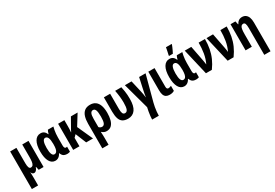

<svg xmlns="http://www.w3.org/2000/svg" viewBox="62 -2006 4978 3481"><g transform="rotate(-30 2550.5 -265.5)"><path d="M436 -547V0H334L319 -70H313Q305 -45 293 -27Q281 -9 266.5 0.5Q252 10 236 10Q216 10 203.5 -1Q191 -12 182 -34H179Q181 -18 181.5 -0.5Q182 17 182.5 36Q183 55 183 74V240H52V-547H183V-226Q183 -167 194.5 -136.5Q206 -106 232 -106Q263 -106 278.5 -128.5Q294 -151 299.5 -191Q305 -231 305 -283V-547Z M725 -100Q750 -100 766 -118Q782 -136 790 -172.5Q798 -209 798 -265V-272Q798 -361 780 -402.5Q762 -444 724 -444Q690 -444 673 -399Q656 -354 656 -270Q656 -184 673 -142Q690 -100 725 -100ZM682 10Q606 10 564.5 -64Q523 -138 523 -271Q523 -408 567 -482.5Q611 -557 690 -557Q733 -557 761.5 -535.5Q790 -514 808 -471H813Q819 -495 826.5 -514.5Q834 -534 842 -547H957Q949 -518 942.5 -482.5Q936 -447 932.5 -409Q929 -371 929 -334V-166Q929 -135 938 -118.5Q947 -102 963 -102Q971 -102 977.5 -103.5Q984 -105 989 -107V-2Q986 1 975 3.5Q964 6 952 8Q940 10 933 10Q881 10 852.5 -9.5Q824 -29 809 -73H801Q788 -46 769.5 -27.5Q751 -9 729.5 0.5Q708 10 682 10Z M1464 -547 1325 -323 1471 0H1328L1236 -226L1187 -176V0H1056V-547H1187V-429Q1187 -394 1186 -361Q1185 -328 1181 -296H1185Q1193 -316 1203 -334Q1213 -352 1221 -365L1324 -547Z M1928 -273Q1928 -192 1911 -128Q1894 -64 1856 -27Q1818 10 1754 10Q1724 10 1700.5 -1Q1677 -12 1659 -29H1653Q1656 8 1657 42Q1658 76 1658 104V240H1527V-274Q1527 -359 1546.5 -422.5Q1566 -486 1610 -521.5Q1654 -557 1728 -557Q1793 -557 1837.5 -525.5Q1882 -494 1905 -431Q1928 -368 1928 -273ZM1727 -447Q1692 -447 1675 -413Q1658 -379 1658 -302V-130Q1670 -116 1686.5 -108Q1703 -100 1721 -100Q1759 -100 1776.5 -139.5Q1794 -179 1794 -273Q1794 -368 1778 -407.5Q1762 -447 1727 -447Z M2203 9Q2136 8 2094.5 -18Q2053 -44 2034 -99.5Q2015 -155 2014 -244V-547H2145V-230Q2145 -168 2158 -137Q2171 -106 2206 -106Q2244 -106 2261 -148.5Q2278 -191 2278 -286Q2278 -348 2271 -412Q2264 -476 2250 -547H2380Q2391 -494 2397.5 -452.5Q2404 -411 2406.5 -372Q2409 -333 2409 -287Q2409 -139 2356 -65Q2303 9 2203 9Z M2745 -16Q2735 22 2727 67Q2719 112 2714.5 157Q2710 202 2710 240H2570Q2570 211 2575 167Q2580 123 2588 77.5Q2596 32 2604 0L2454 -547H2593L2637 -357Q2645 -325 2651.5 -293.5Q2658 -262 2663.5 -231Q2669 -200 2672 -170H2675Q2678 -196 2683 -225Q2688 -254 2695 -285.5Q2702 -317 2709 -352L2752 -547H2887Z M3075 -159Q3075 -131 3084 -117.5Q3093 -104 3112 -104Q3128 -104 3143 -109Q3158 -114 3172 -121V-15Q3152 -2 3127.5 4Q3103 10 3074 10Q3030 10 3001 -7Q2972 -24 2958 -61Q2944 -98 2944 -157V-547H3075Z M3424 -100Q3449 -100 3465 -118Q3481 -136 3489 -172.5Q3497 -209 3497 -265V-272Q3497 -361 3479 -402.5Q3461 -444 3423 -444Q3389 -444 3372 -399Q3355 -354 3355 -270Q3355 -184 3372 -142Q3389 -100 3424 -100ZM3381 10Q3305 10 3263.5 -64Q3222 -138 3222 -271Q3222 -408 3266 -482.5Q3310 -557 3389 -557Q3432 -557 3460.5 -535.5Q3489 -514 3507 -471H3512Q3518 -495 3525.5 -514.5Q3533 -534 3541 -547H3656Q3648 -518 3641.5 -482.5Q3635 -447 3631.5 -409Q3628 -371 3628 -334V-166Q3628 -135 3637 -118.5Q3646 -102 3662 -102Q3670 -102 3676.5 -103.5Q3683 -105 3688 -107V-2Q3685 1 3674 3.5Q3663 6 3651 8Q3639 10 3632 10Q3580 10 3551.5 -9.5Q3523 -29 3508 -73H3500Q3487 -46 3468.5 -27.5Q3450 -9 3428.5 0.5Q3407 10 3381 10ZM3412 -620Q3415 -631 3419.5 -651.5Q3424 -672 3429 -696Q3434 -720 3438 -740.5Q3442 -761 3443 -771H3562V-759Q3553 -735 3541.5 -709Q3530 -683 3518 -657Q3506 -631 3492 -606H3412Z M3707 -547H3844L3906 -228Q3909 -211 3911.5 -195.5Q3914 -180 3916 -166Q3918 -152 3919 -139H3922Q3943 -184 3958 -231.5Q3973 -279 3981.5 -329.5Q3990 -380 3994 -434.5Q3998 -489 3998 -547H4130Q4130 -440 4112.5 -347Q4095 -254 4057.5 -169Q4020 -84 3959 0H3835Z M4162 -547H4299L4361 -228Q4364 -211 4366.5 -195.5Q4369 -180 4371 -166Q4373 -152 4374 -139H4377Q4398 -184 4413 -231.5Q4428 -279 4436.5 -329.5Q4445 -380 4449 -434.5Q4453 -489 4453 -547H4585Q4585 -440 4567.5 -347Q4550 -254 4512.5 -169Q4475 -84 4414 0H4290Z M4908 -557Q4953 -557 4984.5 -534.5Q5016 -512 5032.5 -469Q5049 -426 5049 -362V240H4918V-324Q4918 -382 4907 -411Q4896 -440 4868 -440Q4842 -440 4826 -423Q4810 -406 4803 -367Q4796 -328 4796 -263V0H4665V-547H4768L4783 -477H4790Q4802 -503 4819.5 -521Q4837 -539 4859 -548Q4881 -557 4908 -557Z"/></g></svg>

Font: Noto Sans Display ExtraCondensed
Style: Bold
Weight: 700
Width: 2
Designer: Monotype Design Team
Foundry: Monotype Imaging Inc.
Version: Version 2.003